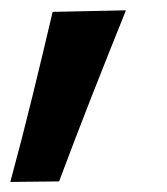

<svg xmlns="http://www.w3.org/2000/svg" viewBox="-49 -186 323 372"><path d="M-29 166.5Q-6 81.5 14 -0.2Q34 -82 53 -163L195 -166Q162 -84 129.2 -0.8Q96.5 82.5 65.5 165.5Z"/></svg>

Font: Commissioner Loud SemiBold
Style: Italic
Weight: 600
Italic angle: -12°
Designer: Kostas Bartsokas
Foundry: Kostas Bartsokas
Version: Version 1.000; ttfautohint (v1.8.3)